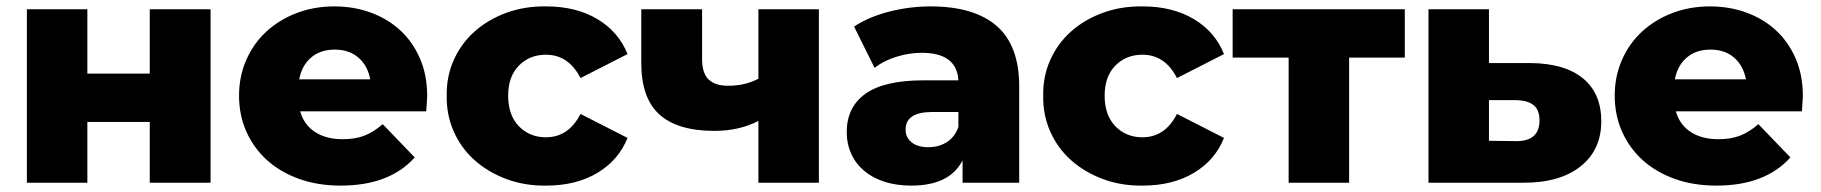

<svg xmlns="http://www.w3.org/2000/svg" viewBox="-20 -571 5690 600"><path d="M64 -542H253V-341H448V-542H638V0H448V-190H253V0H64Z M1312 -223H918Q930 -181 964.5 -158.5Q999 -136 1051 -136Q1090 -136 1118.5 -147Q1147 -158 1176 -183L1276 -79Q1197 9 1045 9Q973 9 914.5 -12Q856 -33 814.5 -70.5Q773 -108 750 -159.5Q727 -211 727 -272Q727 -332 749.5 -383.5Q772 -435 812 -472Q852 -509 906.5 -530Q961 -551 1025 -551Q1086 -551 1139 -531.5Q1192 -512 1231 -476Q1270 -440 1292.5 -388Q1315 -336 1315 -270Q1315 -268 1312 -223ZM915 -323H1137Q1129 -366 1100 -391Q1071 -416 1026 -416Q981 -416 952 -391Q923 -366 915 -323Z M1376 -272Q1375 -332 1398 -383.5Q1421 -435 1463 -472.5Q1505 -510 1562.5 -531Q1620 -552 1687 -551Q1780 -551 1846.5 -511.5Q1913 -472 1941 -402L1794 -327Q1757 -400 1686 -400Q1635 -400 1601.5 -366Q1568 -332 1568 -272Q1568 -211 1601.5 -176.5Q1635 -142 1686 -142Q1757 -142 1794 -215L1941 -140Q1913 -70 1846.5 -30.5Q1780 9 1687 9Q1620 10 1562.5 -11.5Q1505 -33 1463 -70.5Q1421 -108 1398 -160Q1375 -212 1376 -272Z M2539 -542V0H2350V-193Q2290 -162 2212 -162Q2098 -162 2041 -213Q1984 -264 1984 -374V-542H2174V-387Q2174 -342 2194.5 -322.5Q2215 -303 2256 -303Q2308 -303 2350 -325V-542Z M3165 -301V0H2988V-70Q2948 9 2828 9Q2780 9 2742.5 -3.5Q2705 -16 2679 -38.5Q2653 -61 2639.5 -91.5Q2626 -122 2626 -158Q2626 -236 2684.5 -278Q2743 -320 2867 -320H2975Q2970 -406 2860 -406Q2821 -406 2781 -393.5Q2741 -381 2713 -359L2649 -488Q2694 -518 2758 -534.5Q2822 -551 2888 -551Q3024 -551 3094.5 -490Q3165 -429 3165 -301ZM2975 -174V-221H2893Q2810 -221 2810 -166Q2810 -141 2829 -126Q2848 -111 2881 -111Q2914 -111 2939 -127Q2964 -143 2975 -174Z M3240 -272Q3239 -332 3262 -383.5Q3285 -435 3327 -472.5Q3369 -510 3426.5 -531Q3484 -552 3551 -551Q3644 -551 3710.5 -511.5Q3777 -472 3805 -402L3658 -327Q3621 -400 3550 -400Q3499 -400 3465.5 -366Q3432 -332 3432 -272Q3432 -211 3465.5 -176.5Q3499 -142 3550 -142Q3621 -142 3658 -215L3805 -140Q3777 -70 3710.5 -30.5Q3644 9 3551 9Q3484 10 3426.5 -11.5Q3369 -33 3327 -70.5Q3285 -108 3262 -160Q3239 -212 3240 -272Z M4370 -391H4196V0H4007V-391H3832V-542H4370Z M4984 -192Q4984 -102 4918.5 -50.5Q4853 1 4738 0H4444V-542H4633V-374H4762Q4870 -373 4927 -326Q4984 -279 4984 -192ZM4791 -195Q4791 -227 4773 -242Q4755 -257 4719 -258H4633V-131L4719 -130Q4791 -130 4791 -195Z M5611 -223H5217Q5229 -181 5263.5 -158.5Q5298 -136 5350 -136Q5389 -136 5417.5 -147Q5446 -158 5475 -183L5575 -79Q5496 9 5344 9Q5272 9 5213.5 -12Q5155 -33 5113.5 -70.5Q5072 -108 5049 -159.5Q5026 -211 5026 -272Q5026 -332 5048.5 -383.5Q5071 -435 5111 -472Q5151 -509 5205.5 -530Q5260 -551 5324 -551Q5385 -551 5438 -531.5Q5491 -512 5530 -476Q5569 -440 5591.5 -388Q5614 -336 5614 -270Q5614 -268 5611 -223ZM5214 -323H5436Q5428 -366 5399 -391Q5370 -416 5325 -416Q5280 -416 5251 -391Q5222 -366 5214 -323Z"/></svg>

Font: CMG Sans ExtraBold
Style: Regular
Weight: 800
Designer: Julieta Ulanovsky
Foundry: Julieta Ulanovsky
Version: Version 7.200